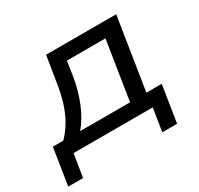

<svg xmlns="http://www.w3.org/2000/svg" viewBox="-160 -657 989 953"><g transform="rotate(-30 335.0 -180.0)"><path d="M-25 131 8 -79H68Q99 -111 121.5 -149.5Q144 -188 159.5 -237Q175 -286 184 -348L207 -491H609L544 -79H632L599 131H514L535 0H81L60 131ZM164 -78H450L503 -414H282L269 -329Q257 -255 230 -189.5Q203 -124 164 -78Z"/></g></svg>

Font: Nunito Sans 10pt SemiExpanded Medium
Style: Italic
Weight: 500
Width: 6
Italic angle: -9°
Designer: Vernon Adams
Foundry: Vernon Adams
Version: Version 3.101;gftools[0.9.27]